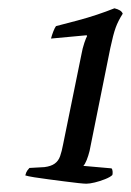

<svg xmlns="http://www.w3.org/2000/svg" viewBox="-20 -789 316 463"><path d="M188 -346Q183 -346 169 -347.5Q155 -349 136 -351.5Q117 -354 97.5 -356.5Q78 -359 62.5 -361.5Q47 -364 41 -366Q43 -374 46 -378Q49 -382 51 -384L87 -386Q103 -388 112 -394.5Q121 -401 125 -412.5Q129 -424 132 -440L176 -656Q179 -673 183.5 -686Q188 -699 190 -702L189 -704L103 -696Q105 -704 108.5 -713Q112 -722 115 -726Q142 -733 166.5 -739.5Q191 -746 213.5 -753.5Q236 -761 256 -769Q264 -767 269 -764Q274 -761 276 -756Q265 -739 259 -722.5Q253 -706 246 -673L196 -425Q193 -413 189 -403Q185 -393 181 -389L249 -383Q251 -381 251.5 -376Q252 -371 251 -367Q246 -362 233.5 -357Q221 -352 208.5 -349Q196 -346 188 -346Z"/></svg>

Font: Texturina Medium 12pt Light
Style: Italic
Weight: 300
Italic angle: -11°
Version: Version 1.002